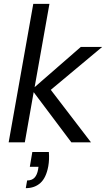

<svg xmlns="http://www.w3.org/2000/svg" viewBox="-20 -740 552 998"><path d="M25 0 153 -720H237L160 -287L400 -496H511L244 -273L453 0H351L155 -261L109 0ZM114 238 121 198Q146 198 159.5 183.5Q173 169 178 141L180 127H135L148 50H234Q237 91 231 124Q220 184 190 211Q160 238 114 238Z"/></svg>

Font: DeepMind Sans
Style: Italic
Weight: 400
Italic angle: -10°
Designer: Jonny Pinhorn / Modifications: Colophon Foundry
Foundry: Colophon Foundry
Version: Version 1.002; ttfautohint (v1.8.2)